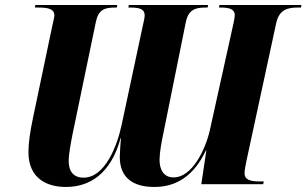

<svg xmlns="http://www.w3.org/2000/svg" viewBox="-20 -734 1218 763"><path d="M242 9C335 9 420 -42 459 -184H461C459 -173 456 -123 456 -110C456 -31 505 9 593 9C682 9 751 -36 798 -136H800L780 -2H1026L1028 -13H1014C977 -13 951 -18 952 -47C952 -59 956 -78 959 -93L1078 -644C1090 -695 1122 -704 1162 -704H1176L1178 -714H852L850 -704H856C887 -704 913 -700 913 -673C913 -668 911 -657 908 -642L814 -217C797 -141 744 -29 670 -29C630 -29 614 -60 614 -99C614 -126 622 -171 630 -208L718 -644C728 -695 755 -704 796 -704H805L807 -714H492L490 -704H496C532 -704 555 -700 555 -672C555 -666 553 -655 548 -634L463 -236C445 -153 397 -28 312 -28C273 -28 253 -52 253 -94C253 -123 262 -169 269 -204L361 -647C371 -696 396 -704 437 -704H444L446 -714H120L119 -704H131C168 -704 196 -700 196 -673C196 -666 193 -655 188 -632L111 -265C100 -212 93 -167 93 -130C93 -24 167 9 242 9Z"/></svg>

Font: Noto Serif Display SemiCondensed ExtraBold
Style: Italic
Weight: 800
Width: 4
Italic angle: -12°
Designer: Monotype Design Team
Foundry: Monotype Imaging Inc.
Version: Version 2.009